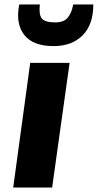

<svg xmlns="http://www.w3.org/2000/svg" viewBox="-20 -838 437 858"><path d="M39 0 115 -557H291L213 0ZM219 -632Q127.5 -632 88.2 -682.2Q49 -732.5 66 -818H158Q153 -773 166.8 -755.5Q180.5 -738 227 -738Q266 -738 283.5 -760Q301 -782 307 -818H397Q397 -728 349.2 -680Q301.5 -632 219 -632Z"/></svg>

Font: Merriweather Sans ExtraBold
Style: Italic
Weight: 800
Italic angle: -7.5°
Designer: Eben Sorkin
Foundry: Eben Sorkin
Version: Version 2.001; ttfautohint (v1.8.3)